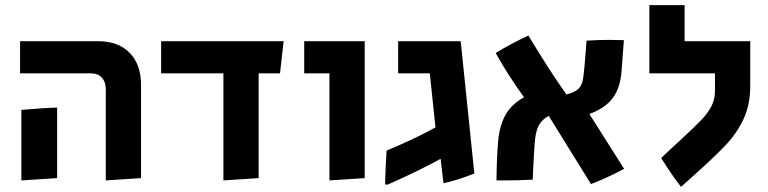

<svg xmlns="http://www.w3.org/2000/svg" viewBox="-20 -696 2985 746"><path d="M391 -349Q391 -378 375.5 -394.5Q360 -411 333 -411H58V-536H360Q439 -536 483.5 -491Q528 -446 528 -366V-4L391 5ZM63 -269Q155 -277 202 -278V-4L63 5Z M848 -411H606V-536H1082L1068 -411H985V-4L848 5Z M1260 -411H1162V-536H1397V-4L1260 5Z M1482 -111Q1591 -156 1672 -201L1650 -411H1527V-536H1770L1823 -22Q1762 3 1703 16L1692 -79Q1611 -34 1487 21H1476Q1478 -47 1482 -111Z M2112 -246Q2087 -232 2075 -211.5Q2063 -191 2059 -155Q2057 -138 2054.5 -93.5Q2052 -49 2051 -26L2050 2Q1998 5 1944 5H1909Q1910 -81 1915 -142Q1920 -206 1943.5 -248.5Q1967 -291 2016 -318Q1951 -408 1906 -490Q1961 -524 2033 -558Q2119 -415 2181 -329Q2213 -337 2227.5 -351Q2242 -365 2246 -394Q2251 -426 2259 -538Q2304 -541 2347 -541L2404 -540L2395 -420Q2390 -353 2360 -314Q2330 -275 2270 -253L2405 -40Q2329 0 2276 19Z M2549 -82Q2582 -114 2624 -152Q2679 -203 2704.5 -229.5Q2730 -256 2744 -283Q2758 -310 2758 -342V-411H2503V-676H2640V-536H2895V-362Q2895 -289 2869 -233.5Q2843 -178 2798.5 -131Q2754 -84 2663 -3L2626 30Q2590 -16 2549 -82Z"/></svg>

Font: Secular One
Style: Regular
Weight: 400
Designer: Michal Sahar
Foundry: Hagilda
Version: Version 1.000